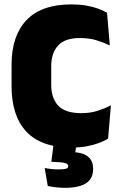

<svg xmlns="http://www.w3.org/2000/svg" viewBox="-20 -674 566 896"><path d="M315.5 14.5Q172.5 14.5 103.2 -59.5Q34 -133.5 34 -271V-372Q34 -507 103.8 -580.2Q173.5 -653.5 313.5 -653.5Q349.5 -653.5 379.8 -648.5Q410 -643.5 435 -634.8Q460 -626 479.5 -614.5L492.5 -462Q463.5 -476 429.8 -486.2Q396 -496.5 352.5 -496.5Q283 -496.5 251 -461.5Q219 -426.5 219 -364V-278.5Q219 -216.5 251.5 -181.2Q284 -146 359.5 -146Q401.5 -146 435 -156.8Q468.5 -167.5 497.5 -182.5L484.5 -27Q465.5 -15.5 439.8 -6Q414 3.5 383 9Q352 14.5 315.5 14.5ZM339.5 -16 326 71 259.5 37Q271.5 36 283 35.8Q294.5 35.5 306 35.5Q362.5 35.5 388.5 55.2Q414.5 75 414.5 112V115Q414.5 160 381.5 181.2Q348.5 202.5 284 202.5Q261 202.5 240.2 200Q219.5 197.5 203 194L188.5 110Q203.5 113 220 114.8Q236.5 116.5 251 116.5Q276 116.5 287.2 113.5Q298.5 110.5 298.5 101.5V100.5Q298.5 91 283.5 86.8Q268.5 82.5 221.5 81Q221 81 220.5 81Q220 81 219.5 81L232 -16Z"/></svg>

Font: Anek Tamil ExtraBold
Style: Regular
Weight: 800
Designer: Aadarsh Rajan (Tamil), Yesha Goshar (Latin)
Foundry: Ek Type
Version: Version 1.003